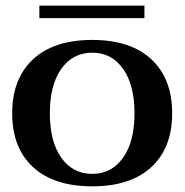

<svg xmlns="http://www.w3.org/2000/svg" viewBox="-20 -648 652 678"><path d="M119 -628H490V-584H119ZM23 -248Q23 -370 96.5 -438.5Q170 -507 306 -507Q441 -507 514.5 -438.5Q588 -370 588 -248Q588 -126 514.5 -58Q441 10 306 10Q170 10 96.5 -58Q23 -126 23 -248ZM455 -248Q455 -348 414.5 -405Q374 -462 306 -462Q237 -462 196.5 -405Q156 -348 156 -248Q156 -148 196.5 -91Q237 -34 306 -34Q374 -34 414.5 -91Q455 -148 455 -248Z"/></svg>

Font: Trirong SemiBold
Style: Regular
Weight: 600
Designer: Katatrad Team
Foundry: CadsonDemak
Version: Version 1.001